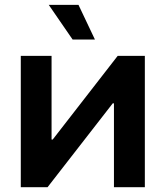

<svg xmlns="http://www.w3.org/2000/svg" viewBox="-20 -778 688 798"><path d="M582 0H453.6V-348.6H448.7L177.7 0H66.4V-545.9H194.3V-198.2H199.2L469.2 -545.9H582ZM281.7 -613.8 182.6 -757.8H306.2L374.5 -613.8Z"/></svg>

Font: Inter Semi Bold
Style: Regular
Weight: 600
Designer: Rasmus Andersson
Foundry: rsms
Version: Version 4.000;git-e0f93cc